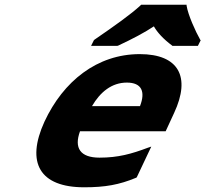

<svg xmlns="http://www.w3.org/2000/svg" viewBox="-20 -786 873 816"><path d="M371 -335C406 -395 455 -435 519 -435C582 -435 599 -397 575 -335ZM561 -32 623 -163 608 -158C539 -132 482 -116 403 -116C321 -116 294 -157 320 -228H684L720 -306C792 -460 739 -556 574 -556C393 -556 249 -441 169 -269C89 -94 149 10 338 10C427 10 487 -1 557 -30ZM773 -766H580L576 -762C537 -726 470 -678 381 -617L379 -615L367 -591H478L482 -592C544 -621 595 -648 634 -674C648 -649 674 -620 712 -592V-591H821L833 -615L831 -617C811 -652 779 -723 773 -762Z"/></svg>

Font: Passageway
Style: BdSuIt
Weight: 700
Foundry: Ascender Corporation
Version: Version 1.11